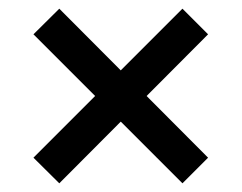

<svg xmlns="http://www.w3.org/2000/svg" viewBox="-20 -601 556 442"><path d="M116.5 -179 57 -238 199 -380 57 -522 116.5 -581 258 -439 400 -581 459 -522 317.5 -380 459 -238 400 -179 258 -321Z"/></svg>

Font: Encode Sans SemiExpanded Medium
Style: Regular
Weight: 500
Width: 6
Designer: Multiple Designers
Foundry: Impallari Type
Version: Version 3.002